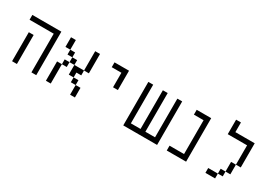

<svg xmlns="http://www.w3.org/2000/svg" viewBox="2 -1419 2997 2150"><g transform="rotate(30 1500.0 -344.0)"><path d="M125 -375Q125 -375 125 0H187.5Q187.5 0 187.5 -375ZM375 -500Q375 -500 375 0H437.5V-562.5H62.5V-500Z M562.5 -250Q562.5 -250 562.5 0H625Q625 0 625 -250ZM875 -125Q875 -125 875 0H937.5Q937.5 0 937.5 -125ZM875 -125V-187.5H812.5V-125ZM812.5 -187.5V-250H875V-312.5H750Q750 -312.5 750 -187.5ZM625 -250H687.5V-312.5H625ZM687.5 -312.5H750V-375H687.5ZM875 -312.5H937.5Q937.5 -312.5 937.5 -562.5H875Q875 -562.5 875 -312.5ZM687.5 -375V-437.5H625V-375ZM625 -437.5Q625 -437.5 625 -562.5H562.5Q562.5 -562.5 562.5 -437.5Z M1250 -500V-312.5H1312.5Q1312.5 -312.5 1312.5 -562.5H1125V-500Z M1562.5 -562.5V0H2000V-562.5H1937.5Q1937.5 -562.5 1937.5 -62.5H1812.5Q1812.5 -62.5 1812.5 -562.5H1750Q1750 -562.5 1750 -62.5H1625Q1625 -62.5 1625 -562.5Z M2312.5 -62.5H2125V0H2375V-562.5H2187.5V-500H2312.5Z M2750 -62.5H2625V0H2750ZM2750 -62.5H2812.5V-125H2750ZM2812.5 -125H2875Q2875 -125 2875 -250H2812.5Q2812.5 -250 2812.5 -125ZM2875 -250H2937.5V-562.5H2687.5Q2687.5 -562.5 2687.5 -687.5H2625V-500H2875Q2875 -500 2875 -250Z"/></g></svg>

Font: CalcUnifontExMono
Style: Regular
Weight: 500
Version: Version 15.0.06